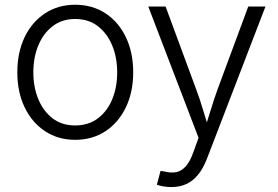

<svg xmlns="http://www.w3.org/2000/svg" viewBox="-20 -568 1151 796"><path d="M291.5 11.7Q221.2 11.7 167 -23.9Q112.8 -59.6 82.3 -122.8Q51.8 -186 51.8 -268.1Q51.8 -351.1 82.3 -414.3Q112.8 -477.5 167 -512.9Q221.2 -548.3 291.5 -548.3Q362.8 -548.3 417 -512.9Q471.2 -477.5 501.7 -414.1Q532.2 -350.6 532.2 -268.1Q532.2 -186 501.7 -122.8Q471.2 -59.6 417 -23.9Q362.8 11.7 291.5 11.7ZM291.5 -47.9Q347.2 -47.9 386.2 -77.6Q425.3 -107.4 445.6 -157.2Q465.8 -207 465.8 -268.1Q465.8 -329.1 445.3 -379.2Q424.8 -429.2 386 -459.2Q347.2 -489.3 291.5 -489.3Q236.8 -489.3 198 -459.2Q159.2 -429.2 138.7 -379.4Q118.2 -329.6 118.2 -268.1Q118.2 -207 138.7 -157.2Q159.2 -107.4 197.8 -77.6Q236.3 -47.9 291.5 -47.9ZM630.4 197.8 645.5 140.6 660.2 142.6Q687.5 149.9 709.7 145.8Q731.9 141.6 749.5 122.3Q767.1 103 780.3 66.4L803.2 3.4L594.7 -541H666.5L791.5 -202.6Q808.6 -157.2 821.8 -112.5Q835 -67.9 848.6 -24.4H826.2Q840.3 -67.9 853.8 -112.5Q867.2 -157.2 883.8 -202.6L1009.3 -541H1080.6L837.9 90.3Q822.3 130.4 801.3 156.2Q780.3 182.1 752.9 194.8Q725.6 207.5 690.9 207.5Q672.4 207.5 656.5 204.6Q640.6 201.7 630.4 197.8Z"/></svg>

Font: Inter 17pt Light
Style: Regular
Weight: 300
Version: Version 4.001;git-66647c0bb